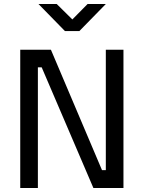

<svg xmlns="http://www.w3.org/2000/svg" viewBox="-20 -938 718 958"><path d="M81 0V-690H234L489 -89H508V-690H596V0H446L188 -602H169V0ZM304 -783 172 -918H263L341 -841L417 -918H508L376 -783Z"/></svg>

Font: Cairo Medium
Style: Regular
Weight: 500
Designer: Mohamed Gaber, Accademia di Belle Arti di Urbino
Foundry: Kief Type Foundry, Accademia di Belle Arti di Urbino
Version: Version 3.117